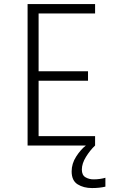

<svg xmlns="http://www.w3.org/2000/svg" viewBox="-20 -720 590 950"><path d="M116.5 0V-700H450.5V-653.5H171V-367.5H415.5V-320.5H171V-46.5H450.5V0ZM501.5 159.5V203.5Q472.5 210.5 435.5 210.5Q393.5 210.5 364 192Q334.5 173.5 334.5 128Q334.5 89.5 357 54.5Q379.5 19.5 405 0H450.5Q426 23 405.5 56Q385 89 385 119Q385 146.5 402.8 157Q420.5 167.5 443 167.5Q459.5 167.5 475 165.2Q490.5 163 501.5 159.5Z"/></svg>

Font: Trispace SemiCondensed ExtraLight
Style: Regular
Weight: 200
Width: 4
Designer: Tyler Finck
Foundry: Etcetera Type Company
Version: Version 1.210; ttfautohint (v1.8.3)